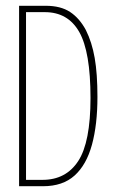

<svg xmlns="http://www.w3.org/2000/svg" viewBox="-20 -643 390 664"><path d="M46 1V-623H138Q190 -623 222.5 -601.5Q255 -580 277 -539Q298 -497 307.5 -442.5Q317 -388 317 -308Q317 -212 298 -142.5Q279 -73 238 -36Q197 1 129 1ZM70 -21H127Q208 -21 250.5 -86Q293 -151 293 -304Q293 -464 254 -532.5Q215 -601 135 -601H70Z"/></svg>

Font: Inconsolata ExtraCondensed ExtraLight
Style: Regular
Weight: 200
Width: 2
Monospace: yes
Designer: Raph Levien, Cyreal, Brenton Simpson
Foundry: Raph Levien, Cyreal, Google
Version: Version 3.001; ttfautohint (v1.8.2.53-6de2)